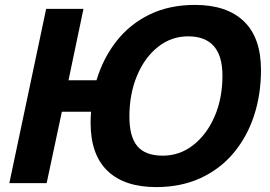

<svg xmlns="http://www.w3.org/2000/svg" viewBox="-20 -746 1099 782"><path d="M18 0 168 -710H320L259 -419H373Q400 -509 454.5 -578.5Q509 -648 589.5 -687Q670 -726 774 -726Q904 -726 973.5 -659Q1043 -592 1043 -461Q1043 -361 1014.5 -274.5Q986 -188 931 -122.5Q876 -57 796.5 -20.5Q717 16 616 16Q487 16 418 -50Q349 -116 349 -246Q349 -269 351 -291H232L170 0ZM643 -112Q712 -112 767 -155Q822 -198 854 -271.5Q886 -345 886 -438Q886 -598 746 -598Q678 -598 623.5 -555Q569 -512 538 -437.5Q507 -363 507 -271Q507 -189 539.5 -150.5Q572 -112 643 -112Z"/></svg>

Font: Geist
Style: Bold Italic
Weight: 700
Italic angle: -12°
Designer: Basement.studio, Andrés Briganti, Mateo Zaragoza
Foundry: Basement.studio, Vercel, Andrés Briganti, Guido Ferreyra, Mateo Zaragoza
Version: Version 1.500; ttfautohint (v1.8.4.7-5d5b)